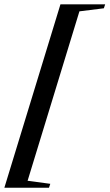

<svg xmlns="http://www.w3.org/2000/svg" viewBox="-47 -752 502 880"><path d="M-27 108.5 230 -732H435L429 -714L317 -700L79.5 76.5L183.5 90.5L177.5 108.5Z"/></svg>

Font: Newsreader Display
Style: Bold Italic
Weight: 700
Italic angle: -17°
Designer: Hugues Gentile
Foundry: Production Type
Version: Version 1.001